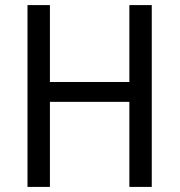

<svg xmlns="http://www.w3.org/2000/svg" viewBox="-20 -785 705 754"><path d="M576 -51H488V-385H176V-51H88V-765H176V-463H488V-765H576Z"/></svg>

Font: Noto Sans Tamil UI SemiCondensed
Style: Regular
Weight: 400
Width: 4
Designer: Jelle Bosma - Monotype Design Team
Foundry: Monotype Imaging Inc.
Version: Version 2.004; ttfautohint (v1.8.4.7-5d5b)